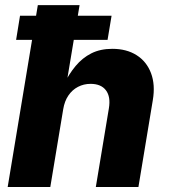

<svg xmlns="http://www.w3.org/2000/svg" viewBox="-20 -748 675 768"><path d="M232.9 -311.5 181.2 0H10.7L131.3 -727.5H298.3L245.1 -408.2H234.4Q255.4 -451.7 282.5 -484.1Q309.6 -516.6 345.5 -534.7Q381.3 -552.7 429.2 -552.7Q486.3 -552.7 526.4 -527.3Q566.4 -502 584 -455.6Q601.6 -409.2 591.3 -347.7L533.7 0H363.3L415.5 -314.5Q423.3 -360.8 403.8 -386.7Q384.3 -412.6 342.3 -412.6Q314.9 -412.6 292 -400.6Q269 -388.7 253.7 -366.2Q238.3 -343.8 232.9 -311.5ZM44.4 -588.4 60.1 -685.1H426.3L410.2 -588.4Z"/></svg>

Font: Inter ExtraBold
Style: Italic
Weight: 800
Italic angle: -9.3988°
Designer: Rasmus Andersson
Foundry: rsms
Version: Version 4.001;git-66647c0bb